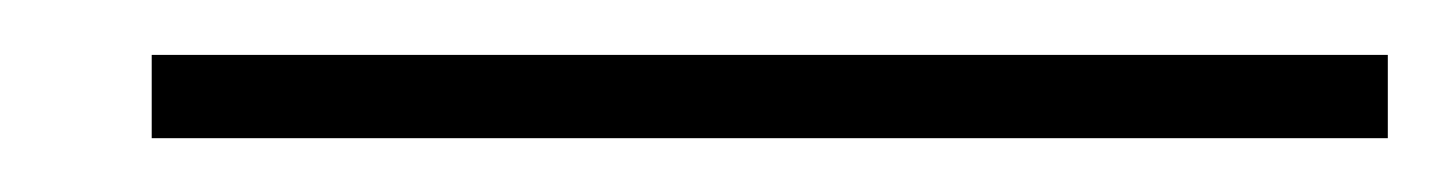

<svg xmlns="http://www.w3.org/2000/svg" viewBox="-20 51 533 71"><path d="M36.1 102.1V71.3H493.2V102.1Z"/></svg>

Font: RIT Meera New
Style: Regular
Weight: 400
Designer: Hussain K H
Foundry: RIT
Version: 1.6.2